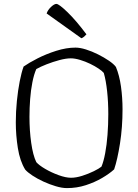

<svg xmlns="http://www.w3.org/2000/svg" viewBox="-20 -964 709 984"><path d="M323 0Q298 0 266 -9.5Q234 -19 202.5 -33.5Q171 -48 146 -64.5Q121 -81 109 -95Q82 -139 71.5 -205Q61 -271 61 -337Q61 -392 66.5 -446.5Q72 -501 81 -547Q90 -593 101 -623Q128 -642 172 -664.5Q216 -687 268 -703.5Q320 -720 367 -720Q390 -720 420.5 -710.5Q451 -701 482 -685.5Q513 -670 538 -653Q563 -636 574 -621Q592 -578 600 -520.5Q608 -463 608 -404Q608 -312 595 -229Q582 -146 565 -96Q541 -74 503.5 -52Q466 -30 420 -15Q374 0 323 0ZM344 -53Q370 -53 401.5 -63Q433 -73 460.5 -86.5Q488 -100 500 -110Q511 -136 519 -178.5Q527 -221 531 -273Q535 -325 535 -379Q535 -441 529 -496.5Q523 -552 512 -590Q505 -599 486 -612Q467 -625 442 -637Q417 -649 390.5 -657Q364 -665 343 -665Q318 -665 284.5 -656Q251 -647 219 -634.5Q187 -622 166 -610Q154 -583 146 -542.5Q138 -502 134.5 -456Q131 -410 131 -365Q131 -295 140 -231.5Q149 -168 166 -133Q180 -117 211.5 -98.5Q243 -80 280 -66.5Q317 -53 344 -53ZM397 -768 219 -895Q225 -913 241.5 -928.5Q258 -944 269 -944Q282 -944 326 -901.5Q370 -859 423 -788Q419 -783 411.5 -776.5Q404 -770 397 -768Z"/></svg>

Font: Texturina Thin
Style: Regular
Weight: 100
Designer: Guillermo Torres Carreño
Foundry: Omnibus-Type
Version: Version 1.002; ttfautohint (v1.8.3)